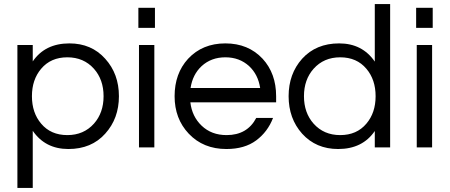

<svg xmlns="http://www.w3.org/2000/svg" viewBox="-20 -720 2196 938"><path d="M140 -420Q200 -508 319 -508Q427 -508 494 -433Q561 -359 561 -250Q561 -141 494 -67Q427 8 314 8Q201 8 140 -81V198H65V-500H140ZM309 -440Q228 -440 181 -384Q136 -331 136 -250Q136 -169 181 -116Q228 -60 309 -60Q389 -60 439 -116Q486 -169 486 -250Q486 -331 439 -384Q389 -440 309 -440Z M659 -500H734V0H659ZM737 -682V-584H656V-682Z M1087 -60Q1188 -60 1232 -144H1314Q1288 -76 1231.5 -34Q1175 8 1086 8Q973 8 902 -67Q833 -140 833 -250Q833 -361 899 -433Q969 -508 1081 -508Q1193 -508 1263 -433Q1329 -361 1329 -250V-220H910Q918 -151 965 -106Q1013 -60 1087 -60ZM1081 -440Q1012 -440 965 -397Q921 -356 911 -290H1251Q1241 -356 1197 -397Q1150 -440 1081 -440Z M1811 -80Q1751 8 1632 8Q1524 8 1456 -67Q1390 -141 1390 -250Q1390 -359 1456 -433Q1524 -508 1637 -508Q1750 -508 1811 -419V-700H1886V0H1811ZM1642 -60Q1723 -60 1770 -116Q1815 -169 1815 -250Q1815 -331 1770 -384Q1723 -440 1642 -440Q1562 -440 1512 -384Q1465 -331 1465 -250Q1465 -169 1512 -116Q1562 -60 1642 -60Z M2016 -500H2091V0H2016ZM2094 -682V-584H2013V-682Z"/></svg>

Font: Questrial
Style: Regular
Weight: 400
Designer: Joe Prince
Foundry: Joe Prince
Version: Version 1.002